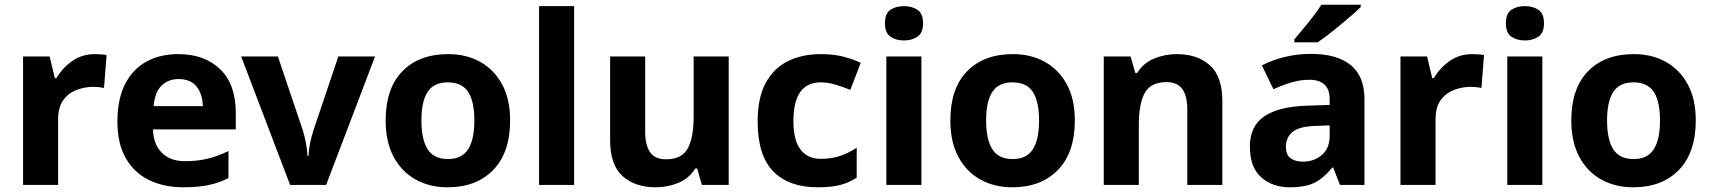

<svg xmlns="http://www.w3.org/2000/svg" viewBox="-20 -786 7272 816"><path d="M383 -556Q394 -556 409 -555Q424 -554 433 -552L422 -412Q415 -414 401.5 -415.5Q388 -417 378 -417Q340 -417 305 -403.5Q270 -390 248.5 -360Q227 -330 227 -278V0H78V-546H191L213 -454H220Q244 -496 286 -526Q328 -556 383 -556Z M737 -556Q850 -556 916 -491.5Q982 -427 982 -308V-236H630Q632 -173 667.5 -137Q703 -101 766 -101Q819 -101 862 -111.5Q905 -122 951 -144V-29Q911 -9 866.5 0.5Q822 10 759 10Q677 10 614 -20.5Q551 -51 515 -113Q479 -175 479 -269Q479 -365 511.5 -428.5Q544 -492 602 -524Q660 -556 737 -556ZM738 -450Q695 -450 666.5 -422Q638 -394 633 -335H842Q841 -385 816 -417.5Q791 -450 738 -450Z M1213 0 1005 -546H1161L1266 -235Q1275 -207 1280.5 -177Q1286 -147 1287 -123H1291Q1294 -177 1313 -235L1418 -546H1574L1366 0Z M2148 -274Q2148 -138 2076.5 -64Q2005 10 1882 10Q1806 10 1746.5 -23Q1687 -56 1653 -119.5Q1619 -183 1619 -274Q1619 -410 1690 -483Q1761 -556 1885 -556Q1962 -556 2021 -523Q2080 -490 2114 -427.5Q2148 -365 2148 -274ZM1771 -274Q1771 -193 1797.5 -151.5Q1824 -110 1884 -110Q1943 -110 1969.5 -151.5Q1996 -193 1996 -274Q1996 -355 1969.5 -395.5Q1943 -436 1883 -436Q1824 -436 1797.5 -395.5Q1771 -355 1771 -274Z M2420 0H2271V-760H2420Z M3077 -546V0H2963L2943 -70H2935Q2909 -28 2863.5 -9Q2818 10 2767 10Q2679 10 2626 -37.5Q2573 -85 2573 -190V-546H2722V-227Q2722 -169 2743 -139Q2764 -109 2810 -109Q2878 -109 2903 -155.5Q2928 -202 2928 -289V-546Z M3455 10Q3333 10 3266.5 -57.5Q3200 -125 3200 -270Q3200 -370 3234 -433Q3268 -496 3328.5 -526Q3389 -556 3468 -556Q3524 -556 3565.5 -545Q3607 -534 3638 -519L3594 -404Q3559 -418 3528.5 -427Q3498 -436 3468 -436Q3352 -436 3352 -271Q3352 -189 3382.5 -150Q3413 -111 3468 -111Q3515 -111 3551 -123.5Q3587 -136 3621 -158V-31Q3587 -9 3549.5 0.5Q3512 10 3455 10Z M3822 -760Q3855 -760 3879 -744.5Q3903 -729 3903 -687Q3903 -646 3879 -630Q3855 -614 3822 -614Q3788 -614 3764.5 -630Q3741 -646 3741 -687Q3741 -729 3764.5 -744.5Q3788 -760 3822 -760ZM3896 -546V0H3747V-546Z M4548 -274Q4548 -138 4476.5 -64Q4405 10 4282 10Q4206 10 4146.5 -23Q4087 -56 4053 -119.5Q4019 -183 4019 -274Q4019 -410 4090 -483Q4161 -556 4285 -556Q4362 -556 4421 -523Q4480 -490 4514 -427.5Q4548 -365 4548 -274ZM4171 -274Q4171 -193 4197.5 -151.5Q4224 -110 4284 -110Q4343 -110 4369.5 -151.5Q4396 -193 4396 -274Q4396 -355 4369.5 -395.5Q4343 -436 4283 -436Q4224 -436 4197.5 -395.5Q4171 -355 4171 -274Z M4981 -556Q5069 -556 5122 -508.5Q5175 -461 5175 -356V0H5026V-319Q5026 -378 5005 -407.5Q4984 -437 4938 -437Q4870 -437 4845 -390.5Q4820 -344 4820 -257V0H4671V-546H4785L4805 -476H4813Q4839 -518 4884.5 -537Q4930 -556 4981 -556Z M5552 -557Q5662 -557 5720.5 -509.5Q5779 -462 5779 -364V0H5675L5646 -74H5642Q5607 -30 5568 -10Q5529 10 5461 10Q5388 10 5340 -32.5Q5292 -75 5292 -163Q5292 -250 5353 -291.5Q5414 -333 5536 -337L5631 -340V-364Q5631 -407 5608.5 -427Q5586 -447 5546 -447Q5506 -447 5468 -435.5Q5430 -424 5392 -407L5343 -508Q5387 -531 5440.5 -544Q5494 -557 5552 -557ZM5573 -251Q5501 -249 5473 -225Q5445 -201 5445 -162Q5445 -128 5465 -113.5Q5485 -99 5517 -99Q5565 -99 5598 -127.5Q5631 -156 5631 -208V-253ZM5763 -756Q5749 -742 5726 -722Q5703 -702 5676.5 -680Q5650 -658 5624.5 -638.5Q5599 -619 5580 -606H5481V-619Q5497 -638 5518.5 -663.5Q5540 -689 5561 -716.5Q5582 -744 5596 -766H5763Z M6237 -556Q6248 -556 6263 -555Q6278 -554 6287 -552L6276 -412Q6269 -414 6255.5 -415.5Q6242 -417 6232 -417Q6194 -417 6159 -403.5Q6124 -390 6102.5 -360Q6081 -330 6081 -278V0H5932V-546H6045L6067 -454H6074Q6098 -496 6140 -526Q6182 -556 6237 -556Z M6461 -760Q6494 -760 6518 -744.5Q6542 -729 6542 -687Q6542 -646 6518 -630Q6494 -614 6461 -614Q6427 -614 6403.5 -630Q6380 -646 6380 -687Q6380 -729 6403.5 -744.5Q6427 -760 6461 -760ZM6535 -546V0H6386V-546Z M7187 -274Q7187 -138 7115.5 -64Q7044 10 6921 10Q6845 10 6785.5 -23Q6726 -56 6692 -119.5Q6658 -183 6658 -274Q6658 -410 6729 -483Q6800 -556 6924 -556Q7001 -556 7060 -523Q7119 -490 7153 -427.5Q7187 -365 7187 -274ZM6810 -274Q6810 -193 6836.5 -151.5Q6863 -110 6923 -110Q6982 -110 7008.5 -151.5Q7035 -193 7035 -274Q7035 -355 7008.5 -395.5Q6982 -436 6922 -436Q6863 -436 6836.5 -395.5Q6810 -355 6810 -274Z"/></svg>

Font: Noto Sans Kayah Li
Style: Bold
Weight: 700
Designer: Monotype Design Team, Sérgio Martins
Foundry: Monotype Imaging Inc.
Version: Version 2.002; ttfautohint (v1.8.4.7-5d5b)